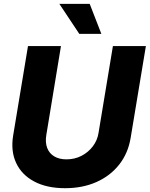

<svg xmlns="http://www.w3.org/2000/svg" viewBox="-20 -967 778 998"><path d="M318.4 11.2Q223.6 11.2 158.2 -23.4Q92.8 -58.1 64 -119.9Q35.2 -181.6 48.3 -262.2L125.5 -727.5H296.9L220.7 -265.1Q214.4 -227.1 225.1 -198.5Q235.8 -169.9 261.7 -154.3Q287.6 -138.7 325.7 -138.7Q368.2 -138.7 403.6 -157Q439 -175.3 462.6 -206.5Q486.3 -237.8 492.2 -276.4L566.9 -727.5H738.3L659.2 -251Q646 -170.4 599.6 -111.6Q553.2 -52.7 481.2 -20.8Q409.2 11.2 318.4 11.2ZM392.1 -791 288.6 -946.8H446.3L506.8 -791Z"/></svg>

Font: Inter 28pt ExtraBold
Style: Italic
Weight: 800
Italic angle: -9.3988°
Designer: Rasmus Andersson
Foundry: rsms
Version: Version 4.001;git-66647c0bb